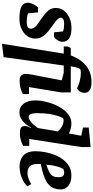

<svg xmlns="http://www.w3.org/2000/svg" viewBox="477 -1234 943 1938"><g transform="rotate(90 949.0 -264.5)"><path d="M167.7 11.4Q83.3 11.4 45 -9.3Q6.6 -29.9 6.6 -75.9Q6.6 -92.6 16.6 -116.2Q26.6 -139.8 39 -157.9Q51.5 -176 59.1 -176H105L113.8 -77.2Q120.5 -71.6 144.6 -67Q168.6 -62.4 197 -62.4Q239.9 -62.4 254.4 -74.1Q269 -85.7 269 -106.4Q269 -119.5 262.4 -131.6Q255.9 -143.6 239.1 -158.7Q222.2 -173.7 189.6 -195.2Q139.1 -229.7 110.6 -255.1Q82.1 -280.5 70.8 -303.9Q59.6 -327.4 59.6 -355.3Q59.6 -400.7 85.9 -436.4Q112.3 -472.1 158.5 -492.9Q204.8 -513.8 264.1 -513.8Q332.2 -513.8 366.9 -490.7Q401.6 -467.6 401.6 -422.3Q401.6 -400.9 387.2 -375.7Q372.9 -350.5 352.9 -337.8H306.1L296.6 -428.4Q283.4 -434.2 262 -437.2Q240.6 -440.2 220.3 -440.2Q188.5 -440.2 173.3 -430.7Q158.2 -421.2 158.2 -404.3Q158.2 -393.7 166.9 -381.7Q175.6 -369.7 196.9 -353Q218.2 -336.2 255 -310Q299 -279.2 323.5 -253.8Q348 -228.4 358.5 -203.3Q369 -178.3 369 -149Q369 -102.9 343 -66.7Q316.9 -30.4 271.7 -9.5Q226.4 11.4 167.7 11.4Z M421.3 187.2 520.8 -435.9H448.5V-475.3L464.1 -507H538.8Q553.4 -545.6 575.3 -582.4Q597.1 -619.3 629.7 -649.8Q662.3 -680.3 706.3 -698.3Q750.2 -716.3 808.5 -716.3Q860.5 -716.3 888.5 -698Q916.6 -679.8 916.8 -647Q917 -621.8 904.7 -601.1Q892.4 -580.5 871 -570.2Q838.5 -586.7 796.5 -597.8Q754.4 -608.8 711.3 -608.8Q697 -608.8 687.8 -606.3Q678.7 -603.8 673.9 -598Q669.1 -591.7 663.4 -575.9Q657.8 -560.2 653.3 -533.9L649.1 -507H911.9V-407.9L858.3 -84.8H928.9V-23.3Q926.1 -21.5 909.7 -13.5Q893.3 -5.5 863.5 1.9Q833.7 9.3 790.3 9.3Q753.8 9.3 739.5 -9.8Q725.2 -28.8 725.2 -49.4Q725.2 -66.1 727.7 -82.5Q730.2 -98.9 731.9 -109.2L790.5 -415.2L713.9 -435.9H640.8L555.9 171.7Z M1111.9 11.4Q1057.3 11.4 1025.1 -32.8Q992.9 -77 992.9 -150Q992.9 -188.6 1002.3 -236.6Q1011.7 -284.6 1030.6 -333.1Q1049.5 -381.6 1077.8 -422.3Q1106.1 -463 1142.9 -488Q1179.8 -513 1225.8 -513Q1254.6 -513 1280.7 -505.5Q1306.8 -497.9 1326.9 -488.6L1349.8 -612.7L1267 -630.3V-688.2L1463.8 -707.2V-612.7L1382 -87.7H1451.9V-27Q1449.1 -25 1432.6 -16.7Q1416 -8.4 1388.9 -1Q1361.7 6.4 1327.4 6.4Q1285.4 6.4 1268.6 -4.1Q1251.7 -14.6 1251.7 -44.4Q1251.7 -56.4 1256.6 -71Q1261.5 -85.6 1270.7 -103.6L1266.9 -105.6Q1241.7 -59.4 1203.9 -24Q1166.2 11.4 1111.9 11.4ZM1155.4 -81.9Q1178 -81.9 1200 -97.7Q1222.1 -113.5 1241 -135.5Q1259.9 -157.4 1271.6 -174.7L1306 -376Q1281.6 -403.8 1253.1 -419.1Q1224.6 -434.4 1190.9 -434.4Q1184.4 -434.4 1180 -432.6Q1175.6 -430.8 1171.8 -428.2Q1163.4 -414.3 1151.4 -380.9Q1139.4 -347.5 1130.5 -294.4Q1121.5 -241.2 1121.5 -166.3Q1121.5 -138.4 1126 -119.5Q1130.4 -100.6 1137.9 -91.2Q1145.4 -81.9 1155.4 -81.9Z M1666.9 9.8Q1613.7 9.8 1578.1 -8Q1542.4 -25.9 1524.2 -61.4Q1505.9 -97 1505.9 -150.1Q1505.9 -193.4 1514.4 -242.6Q1522.9 -291.8 1541.2 -339.8Q1559.5 -387.8 1588.6 -426.9Q1617.6 -466 1657.5 -489.5Q1697.3 -513 1750.1 -513Q1797.7 -513 1829.1 -497.9Q1860.5 -482.8 1876 -458.4Q1891.5 -434.1 1891.5 -406.2Q1891.5 -355.1 1871.9 -320.3Q1852.2 -285.6 1816.6 -263.9Q1781 -242.1 1734.8 -228.5Q1688.6 -214.8 1634.8 -204V-169Q1634.8 -133.1 1645.8 -111.2Q1656.8 -89.3 1677.4 -79.4Q1698 -69.6 1725.8 -69.6Q1751.2 -69.6 1780.7 -79.9Q1810.2 -90.3 1837.5 -107.6L1860.3 -68.8Q1840.3 -46 1808 -28.1Q1775.6 -10.2 1738.7 -0.2Q1701.7 9.8 1666.9 9.8ZM1641.7 -260.3Q1685.4 -274.3 1711.2 -287.6Q1736.9 -300.8 1749 -315.4Q1761.1 -329.9 1764.6 -347.7Q1768.1 -365.5 1768.1 -388.3Q1768.1 -407.2 1762.6 -418.4Q1757 -429.5 1747.3 -434.9Q1737.6 -440.3 1723.1 -440.3Q1709.8 -440.3 1698.8 -437.2Q1687.8 -434.1 1683.6 -430.8Q1678.4 -421.9 1669.5 -398.4Q1660.7 -375 1652.9 -339.9Q1645.1 -304.8 1641.7 -260.3Z"/></g></svg>

Font: Faustina Light
Style: Italic
Weight: 300
Italic angle: -8°
Designer: Alfonso Garcia
Foundry: http://www.omnibus-type.com
Version: Version 1.200